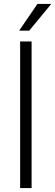

<svg xmlns="http://www.w3.org/2000/svg" viewBox="-20 -962 282 982"><path d="M141.6 0H83V-750H141.6ZM171.4 -941.9H242.2L129.4 -805.2H78.1Z"/></svg>

Font: SteelSelectRoboto
Style: Regular
Weight: 300
Designer: Google
Version: Version 2.137; 2017